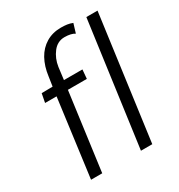

<svg xmlns="http://www.w3.org/2000/svg" viewBox="-191 -945 996 1071"><g transform="rotate(-30 307.0 -409.5)"><path d="M82 0 148 -499H74L85 -556L156 -557L165 -617Q169 -648 177.2 -674.5Q185.5 -701 198 -724Q223 -769 264.5 -794Q306 -819 360 -819Q382 -819 399.5 -816.5Q417 -814 434 -807L416 -748Q405 -755.5 388.5 -759.2Q372 -763 351 -763Q305.5 -763 276 -725Q246.5 -687 239 -636L229 -557H348L343 -499H221L154 0ZM404 -1 513 -799H585L477 -1Z"/></g></svg>

Font: Koeln Type Sans Light
Style: Italic
Weight: 300
Italic angle: -7.5°
Designer: Eben Sorkin
Foundry: Eben Sorkin
Version: Version 2.001